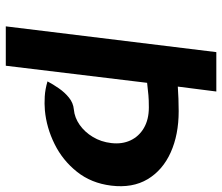

<svg xmlns="http://www.w3.org/2000/svg" viewBox="-72 -695 767 663"><g transform="rotate(90 311.5 -363.5)"><path d="M71 0 160 -727H296L279 -594Q301 -595.5 321.2 -596.2Q341.5 -597 364 -597Q445 -597 506.2 -569.5Q567.5 -542 598.8 -489.8Q630 -437.5 621 -364Q612.5 -295 573.2 -245.8Q534 -196.5 477.5 -168.5Q421 -140.5 361 -135Q338.5 -133 313.2 -134.5Q288 -136 261 -144Q271 -163 285 -183.2Q299 -203.5 317.2 -218.2Q335.5 -233 358 -235Q386 -237.5 411 -255Q436 -272.5 453 -300.8Q470 -329 474 -364Q478.5 -401 464.8 -430.5Q451 -460 421.8 -477Q392.5 -494 351 -494Q324 -494 309 -492.5Q294 -491 266 -488L207 0Z"/></g></svg>

Font: Expletus Sans
Style: Bold Italic
Weight: 700
Italic angle: -7°
Version: Version 7.500